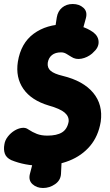

<svg xmlns="http://www.w3.org/2000/svg" viewBox="-48 -807 546 957"><path d="M166 130Q135 130 114 111Q93 92 101 60L133 -63H262L256 60Q254 92 226.5 111Q199 130 167 130ZM217 -603 235 -720Q240 -751 261.5 -769Q283 -787 314 -787H315Q347 -787 368 -768Q389 -749 380 -716L349 -603ZM454 -200Q442 -128 401 -79.5Q360 -31 297 -6Q234 19 155 19Q117 19 79.5 12Q42 5 8 -9Q-17 -21 -24 -41.5Q-31 -62 -26 -88Q-23 -108 -9 -126Q5 -144 23.5 -155.5Q42 -167 61 -169.5Q80 -172 93 -162Q114 -148 136 -139.5Q158 -131 188 -131Q235 -131 261 -147Q287 -163 294 -200Q297 -226 274.5 -245.5Q252 -265 195 -281Q108 -307 68.5 -364Q29 -421 41 -499Q56 -592 120 -639Q184 -686 278 -686Q361 -686 417 -646Q443 -626 443.5 -597.5Q444 -569 416 -545L411 -540Q387 -520 358 -514.5Q329 -509 307 -524Q293 -533 281.5 -539.5Q270 -546 256 -546Q228 -546 211 -532.5Q194 -519 190 -494Q187 -469 204.5 -454Q222 -439 264 -429Q367 -404 416.5 -344.5Q466 -285 454 -200Z"/></svg>

Font: Winky Sans
Style: Bold Italic
Weight: 700
Italic angle: -8.97852°
Designer: Simon Atzbach
Foundry: typofactur
Version: Version 1.205